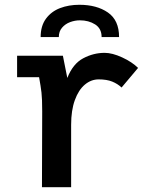

<svg xmlns="http://www.w3.org/2000/svg" viewBox="-20 -783 640 803"><path d="M156.5 -317Q156.5 -370 153.5 -395.8Q150.5 -421.5 143.5 -460H51.5V-550H243L261.5 -457Q285 -516.5 328 -539.2Q371 -562 417.5 -562Q449.5 -562 490.8 -543Q532 -524 557.5 -499L488.5 -417Q472 -432.5 449.2 -441.8Q426.5 -451 392.5 -451Q361 -451 334.8 -429Q308.5 -407 293 -364.2Q277.5 -321.5 277.5 -261V0H155.5ZM478 -628H405Q405 -663.5 378 -680.8Q351 -698 314 -698Q293.5 -698 273.2 -690.5Q253 -683 239.5 -667.2Q226 -651.5 226 -628H150Q150 -674.5 172.2 -704.8Q194.5 -735 231 -749Q267.5 -763 312 -763Q384.5 -763 431.2 -730.8Q478 -698.5 478 -628Z"/></svg>

Font: JuliaMono
Style: Bold
Weight: 700
Monospace: yes
Designer: cormullion
Foundry: corm
Version: Version 0.055; ttfautohint (v1.8.4)